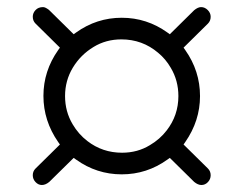

<svg xmlns="http://www.w3.org/2000/svg" viewBox="-20 -614 692 546"><path d="M120.1 -96.7 189.5 -165 196.3 -160.2Q254.9 -118.2 326.2 -118.2Q397.5 -118.2 456.1 -160.2L462.9 -165L532.2 -96.7Q543 -87.9 552.7 -87.9Q563.5 -87.9 571.3 -96.2Q579.1 -104.5 579.1 -115.7Q579.1 -127 571.3 -134.8L502 -203.1L506.8 -210Q548.8 -270.5 548.8 -340.8Q548.8 -412.1 506.8 -471.7L502 -478.5L571.3 -546.9Q579.1 -554.7 579.1 -566.4Q579.1 -577.1 570.8 -585.4Q562.5 -593.8 551.8 -593.8Q543 -593.8 532.2 -585L462.9 -516.6L456.1 -521.5Q397.5 -563.5 326.2 -563.5Q254.9 -563.5 196.3 -521.5L189.5 -516.6L120.1 -585Q109.4 -593.8 102.5 -593.8Q88.9 -593.8 81.1 -585.4Q73.2 -577.1 73.2 -566.4Q73.2 -554.7 81.1 -546.9L150.4 -478.5L145.5 -471.7Q103.5 -412.1 103.5 -341.3Q103.5 -270.5 145.5 -210L150.4 -203.1L81.1 -134.8Q73.2 -127 73.2 -115.7Q73.2 -104.5 81.1 -96.2Q88.9 -87.9 99.1 -87.9Q109.4 -87.9 120.1 -96.7ZM465.8 -420.9Q487.3 -384.8 487.3 -340.8Q487.3 -286.1 454.1 -243.2Q434.6 -217.8 406.2 -201.2Q371.1 -179.7 327.1 -179.7Q271.5 -179.7 228.5 -212.9Q203.1 -232.4 186.5 -260.7Q165 -296.9 165 -340.8Q165 -384.8 187 -421.4Q209 -458 246.1 -480.5Q281.2 -502 325.2 -502Q384.8 -502 429.7 -463.9Q451.2 -446.3 465.8 -420.9Z"/></svg>

Font: FakePearl
Style: ExtraLight
Weight: 300
Version: Version 1.2